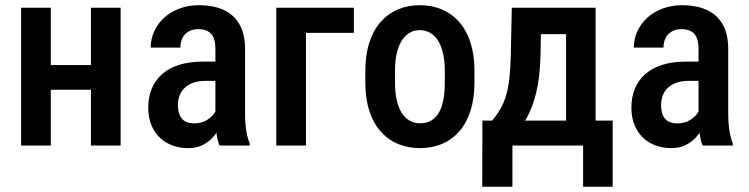

<svg xmlns="http://www.w3.org/2000/svg" viewBox="-20 -558 2871 736"><path d="M359.9 -308.6V-213.9H142.6V-308.6ZM174.8 -528.3V0H61V-528.3ZM442.4 -528.3V0H328.6V-528.3Z M805.7 -107.4V-370.6Q805.7 -397.9 798.1 -414.6Q790.5 -431.2 776.1 -438.7Q761.7 -446.3 740.2 -446.3Q717.8 -446.3 702.4 -437Q687 -427.7 679.2 -411.9Q671.4 -396 671.4 -375.5H557.6Q557.6 -407.2 570.6 -436.5Q583.5 -465.8 607.9 -488.8Q632.3 -511.7 667 -524.9Q701.7 -538.1 744.1 -538.1Q794.9 -538.1 834.5 -521.2Q874 -504.4 896.7 -467Q919.4 -429.7 919.4 -369.1V-122.6Q919.4 -85.9 924.1 -57.4Q928.7 -28.8 937 -7.8V0H821.3Q813.5 -19 809.6 -48.8Q805.7 -78.6 805.7 -107.4ZM820.8 -321.8 821.3 -248H766.6Q742.2 -248 722.7 -241.5Q703.1 -234.9 689.7 -222.9Q676.3 -210.9 669.2 -193.8Q662.1 -176.8 662.1 -156.2Q662.1 -131.3 669.2 -115.7Q676.3 -100.1 690.2 -92.5Q704.1 -85 724.1 -85Q751.5 -85 771.7 -96.9Q792 -108.9 803 -126Q814 -143.1 811.5 -157.2L837.4 -109.9Q833.5 -91.3 823 -70.8Q812.5 -50.3 795.9 -31.7Q779.3 -13.2 755.9 -1.7Q732.4 9.8 701.7 9.8Q657.2 9.8 622.6 -8.8Q587.9 -27.3 568.1 -62.3Q548.3 -97.2 548.3 -146Q548.3 -185.5 561.5 -217.8Q574.7 -250 600.6 -273.2Q626.5 -296.4 665.8 -309.1Q705.1 -321.8 757.8 -321.8Z M1336.4 -528.3V-432.1H1152.8V0H1039.1V-528.3Z M1380.4 -242.7V-285.2Q1380.4 -346.7 1395.5 -394Q1410.6 -441.4 1438.7 -473.4Q1466.8 -505.4 1504.9 -521.7Q1543 -538.1 1588.9 -538.1Q1635.7 -538.1 1674.1 -521.7Q1712.4 -505.4 1740.5 -473.4Q1768.6 -441.4 1783.7 -394Q1798.8 -346.7 1798.8 -285.2V-242.7Q1798.8 -181.2 1783.7 -133.8Q1768.6 -86.4 1740.5 -54.4Q1712.4 -22.5 1674.3 -6.3Q1636.2 9.8 1589.8 9.8Q1543.9 9.8 1505.6 -6.3Q1467.3 -22.5 1439 -54.4Q1410.6 -86.4 1395.5 -133.8Q1380.4 -181.2 1380.4 -242.7ZM1494.1 -285.2V-242.7Q1494.1 -203.1 1501 -173.6Q1507.8 -144 1520.5 -124.5Q1533.2 -105 1550.8 -95.2Q1568.4 -85.4 1589.8 -85.4Q1613.8 -85.4 1631.6 -95.2Q1649.4 -105 1661.4 -124.5Q1673.3 -144 1679.2 -173.6Q1685.1 -203.1 1685.1 -242.7V-285.2Q1685.1 -324.2 1678.2 -353.8Q1671.4 -383.3 1658.7 -403.1Q1646 -422.9 1628.2 -432.6Q1610.4 -442.4 1588.9 -442.4Q1567.9 -442.4 1550.5 -432.6Q1533.2 -422.9 1520.5 -403.1Q1507.8 -383.3 1501 -353.8Q1494.1 -324.2 1494.1 -285.2Z M1941.9 -528.3H2055.7L2051.8 -342.8Q2049.8 -261.7 2035.6 -203.4Q2021.5 -145 1998.5 -105Q1975.6 -64.9 1946.3 -39.8Q1917 -14.6 1883.8 0H1851.6V-94.7L1866.7 -95.7Q1885.7 -118.7 1898.7 -141.4Q1911.6 -164.1 1919.9 -191.7Q1928.2 -219.2 1932.4 -255.9Q1936.5 -292.5 1938 -342.8ZM1970.7 -528.3H2263.2V0H2149.9V-427.2H1970.7ZM1829.1 -95.7H2328.6V157.7H2215.3V0H1944.3V157.7H1828.6Z M2657.7 -107.4V-370.6Q2657.7 -397.9 2650.1 -414.6Q2642.6 -431.2 2628.2 -438.7Q2613.8 -446.3 2592.3 -446.3Q2569.8 -446.3 2554.4 -437Q2539.1 -427.7 2531.2 -411.9Q2523.4 -396 2523.4 -375.5H2409.7Q2409.7 -407.2 2422.6 -436.5Q2435.5 -465.8 2460 -488.8Q2484.4 -511.7 2519 -524.9Q2553.7 -538.1 2596.2 -538.1Q2647 -538.1 2686.5 -521.2Q2726.1 -504.4 2748.8 -467Q2771.5 -429.7 2771.5 -369.1V-122.6Q2771.5 -85.9 2776.1 -57.4Q2780.8 -28.8 2789.1 -7.8V0H2673.3Q2665.5 -19 2661.6 -48.8Q2657.7 -78.6 2657.7 -107.4ZM2672.9 -321.8 2673.3 -248H2618.7Q2594.2 -248 2574.7 -241.5Q2555.2 -234.9 2541.7 -222.9Q2528.3 -210.9 2521.2 -193.8Q2514.2 -176.8 2514.2 -156.2Q2514.2 -131.3 2521.2 -115.7Q2528.3 -100.1 2542.2 -92.5Q2556.2 -85 2576.2 -85Q2603.5 -85 2623.8 -96.9Q2644 -108.9 2655 -126Q2666 -143.1 2663.6 -157.2L2689.5 -109.9Q2685.5 -91.3 2675 -70.8Q2664.6 -50.3 2647.9 -31.7Q2631.3 -13.2 2607.9 -1.7Q2584.5 9.8 2553.7 9.8Q2509.3 9.8 2474.6 -8.8Q2439.9 -27.3 2420.2 -62.3Q2400.4 -97.2 2400.4 -146Q2400.4 -185.5 2413.6 -217.8Q2426.8 -250 2452.6 -273.2Q2478.5 -296.4 2517.8 -309.1Q2557.1 -321.8 2609.9 -321.8Z"/></svg>

Font: Roboto Condensed Medium
Style: Regular
Weight: 500
Designer: Christian Robertson
Foundry: Google
Version: Version 3.0